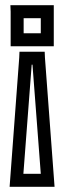

<svg xmlns="http://www.w3.org/2000/svg" viewBox="-20 -529 247 739"><path d="M44 190H164H190L188 163L153 -307L152 -330H129H79H55L54 -307L19 163L17 190H44ZM70 140 102 -280H105L137 140H70ZM21 -484V-376V-351H46H162H187V-376V-484V-509H162H46H20L21 -484ZM71 -459H137V-401H71V-459Z"/></svg>

Font: Gamestation DisplayOutline
Style: Regular
Weight: 400
Designer: Jonas Hecksher
Foundry: Jonas Hecksher, Playtypeª, e-types AS
Version: Version 1.003